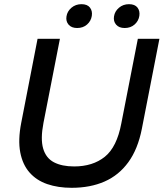

<svg xmlns="http://www.w3.org/2000/svg" viewBox="-20 -885 780 915"><path d="M321.3 10Q256.7 10 205.3 -7.6Q153.9 -25.3 120.9 -62.8Q87.8 -100.3 76.5 -159Q65.3 -217.7 81 -298.9L159 -700H265.5L187 -298.6Q172.4 -222.8 185.7 -177.1Q199.1 -131.4 237.1 -111.6Q275.1 -91.8 333.2 -91.8Q422.1 -91.8 479.5 -137.9Q536.9 -184 558.1 -296.7L636.9 -700H739.7L656 -271.1Q637 -174.3 591.6 -112Q546.3 -49.7 478.3 -19.9Q410.2 10 321.3 10ZM347.8 -751.5Q320.8 -751.5 307 -767.4Q293.1 -783.4 296.8 -806.8Q300.4 -831 320.4 -848.1Q340.5 -865.1 368.2 -865.1Q396.2 -865.1 408.7 -848.9Q421.2 -832.7 417.5 -809.2Q413.8 -785 394.9 -768.2Q376 -751.5 347.8 -751.5ZM574.3 -751.5Q547.3 -751.5 533.5 -767.4Q519.6 -783.4 523.3 -806.8Q526.9 -831 546.9 -848.1Q566.9 -865.1 594.7 -865.1Q622.7 -865.1 635.2 -848.9Q647.6 -832.7 644 -809.2Q640.3 -785 621.4 -768.2Q602.5 -751.5 574.3 -751.5Z"/></svg>

Font: REM Medium
Style: Italic
Weight: 500
Italic angle: -11°
Designer: Octavio Pardo
Foundry: Ashler Design
Version: Version 1.005;gftools[0.9.28]